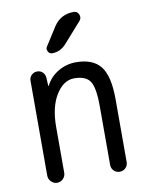

<svg xmlns="http://www.w3.org/2000/svg" viewBox="-85 -821 671 882"><g transform="rotate(-10 250.0 -380.0)"><path d="M320.3 -759.8Q336.9 -759.8 343.8 -743.7Q350.6 -727.5 339.8 -714.8L255.9 -620.1Q228.5 -589.8 190.4 -589.8Q177.7 -589.8 171.4 -602.1Q165 -614.3 171.9 -624L226.6 -710Q259.8 -759.8 320.3 -759.8ZM70.3 -40V-483.4Q70.3 -498 81.1 -508.8Q91.8 -519.5 107.4 -519.5Q123 -519.5 133.3 -509.3Q143.6 -499 144.5 -483.4L146.5 -446.3Q146.5 -445.3 147.5 -445.3Q149.4 -445.3 149.4 -446.3Q168 -484.4 206.5 -507.3Q245.1 -530.3 290 -530.3Q369.1 -530.3 404.8 -484.9Q440.4 -439.5 440.4 -330.1V-38.1Q440.4 -22.5 429.2 -11.2Q418 0 401.9 0Q385.7 0 374.5 -11.2Q363.3 -22.5 363.3 -38.1V-311.5Q363.3 -399.4 343.3 -429.2Q323.2 -459 269.5 -459Q219.7 -459 184.6 -402.8Q149.4 -346.7 149.4 -252V-40Q149.4 -23.4 137.7 -11.7Q126 0 109.9 0Q93.8 0 82 -12.2Q70.3 -24.4 70.3 -40Z"/></g></svg>

Font: Rounded-X Mgen+ 2m regular
Style: Regular
Weight: 400
Designer: [Source Han Sans]
Ryoko NISHIZUKA  (kana & ideographs); Paul D. Hunt (Latin, Greek & Cyrillic); Wenlong ZHANG  (bopomofo
Version: Version 1.059.20150602